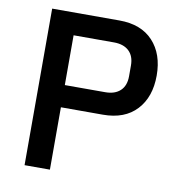

<svg xmlns="http://www.w3.org/2000/svg" viewBox="-79 -770 785 843"><g transform="rotate(10 313.5 -349.0)"><path d="M86 0V-698H386Q483 -698 536 -641Q589 -584 589 -488Q589 -392 536 -335Q483 -278 386 -278H199V0ZM199 -377H379Q422 -377 446 -399.5Q470 -422 470 -464V-512Q470 -554 446 -576.5Q422 -599 379 -599H199Z"/></g></svg>

Font: IBM Plex Sans Arabic Medm
Style: Regular
Weight: 500
Designer: Mike Abbink, Paul van der Laan, Pieter van Rosmalen, Wael Morcos, Khajak Apelian
Foundry: Bold Monday
Version: Version 1.005